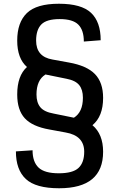

<svg xmlns="http://www.w3.org/2000/svg" viewBox="-20 -764 616 1026"><path d="M531 -241Q531 -323 487.5 -368Q444 -413 348 -430L260 -446Q173 -461 173 -547Q173 -605 201 -633.5Q229 -662 299 -662Q369 -662 398.5 -632.5Q428 -603 428 -542L518 -549Q518 -647 466.5 -695.5Q415 -744 295 -744Q175 -744 123.5 -694Q72 -644 72 -547Q72 -452 124 -406Q72 -359 72 -259Q72 -176 112.5 -132Q153 -88 244 -72L331 -56Q430 -39 430 47Q430 105 399.5 133.5Q369 162 294 162Q218 162 186 131.5Q154 101 154 39L65 45Q65 143 118 192.5Q171 242 296 242Q531 242 531 47Q531 -47 474 -95Q531 -142 531 -241ZM336 -343Q383 -334 403 -309.5Q423 -285 423 -242Q423 -165 375 -135L267 -157Q216 -166 195.5 -191Q175 -216 175 -259Q175 -336 223 -366Z"/></svg>

Font: Glegoo
Style: Bold
Weight: 700
Version: Version 2.0.1; ttfautohint (v0.9) -r 48 -G 60